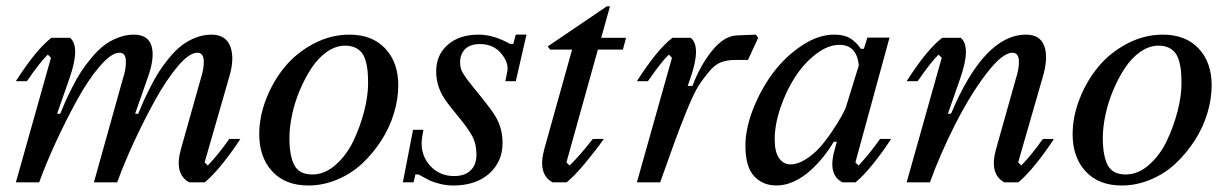

<svg xmlns="http://www.w3.org/2000/svg" viewBox="-20 -566 3805 596"><path d="M271.5 0 360.4 -317.9Q372.1 -353.5 370.8 -377.9Q369.6 -402.3 350.6 -402.3Q325.7 -402.3 289.6 -360.1Q253.4 -317.9 218.5 -254.2Q183.6 -190.4 152.8 -123.5Q122.1 -56.6 101.6 0H29.3L138.2 -386.7L128.4 -396.5Q106.4 -376 63.5 -314H29.3Q92.3 -412.6 139.6 -448.7H197.3Q230 -421.4 195.8 -323.2L157.2 -212.9H167Q175.8 -234.9 183.3 -251.7Q190.9 -268.6 204.6 -295.7Q218.3 -322.8 231.4 -343Q244.6 -363.3 263.7 -386.2Q282.7 -409.2 301.8 -424.1Q320.8 -439 345.5 -448.7Q370.1 -458.5 395.5 -458.5Q440.4 -458.5 450.7 -422.1Q460.9 -385.7 438 -323.2L399.4 -212.9H409.2Q418 -234.9 425.5 -251.7Q433.1 -268.6 446.8 -295.7Q460.4 -322.8 473.4 -343Q486.3 -363.3 505.1 -386.2Q523.9 -409.2 543 -424.1Q562 -439 586.4 -448.7Q610.8 -458.5 636.2 -458.5Q681.6 -458.5 695.3 -420.7Q709 -382.8 690.4 -323.2L615.2 -62L625 -52.2Q657.7 -86.4 691.9 -134.8H726.1Q702.1 -97.2 671.1 -58.6Q640.1 -20 615.7 0H567.4Q519.5 -25.9 542 -104.5L602.1 -317.9Q613.8 -353.5 612.5 -377.9Q611.3 -402.3 592.3 -402.3Q567.4 -402.3 531.7 -360.1Q496.1 -317.9 460.9 -254.2Q425.8 -190.4 395 -123.5Q364.3 -56.6 343.8 0Z M784.7 -149.4Q784.7 -203.6 806.2 -258.8Q827.6 -314 864 -358.2Q900.4 -402.3 953.6 -430.4Q1006.8 -458.5 1064.9 -458.5Q1135.3 -458.5 1175.8 -415.5Q1216.3 -372.6 1216.3 -301.3Q1216.3 -258.8 1202.9 -214.4Q1189.5 -169.9 1163.8 -130.1Q1138.2 -90.3 1104.7 -58.8Q1071.3 -27.3 1027.3 -8.8Q983.4 9.8 937 9.8Q865.7 9.8 825.2 -33.9Q784.7 -77.6 784.7 -149.4ZM1051.3 -424.3Q1022.5 -424.3 995.1 -405.3Q967.8 -386.2 947.3 -355.2Q926.8 -324.2 910.9 -286.6Q895 -249 886.7 -210Q878.4 -170.9 878.4 -137.7Q878.4 -82.5 893.6 -53.5Q908.7 -24.4 949.7 -24.4Q987.8 -24.4 1021.7 -54.2Q1055.7 -84 1076.9 -128.4Q1098.1 -172.9 1110.4 -220.5Q1122.6 -268.1 1122.6 -306.6Q1122.6 -328.6 1121.1 -345.2Q1119.6 -361.8 1115 -377.4Q1110.4 -393.1 1102.5 -402.8Q1094.7 -412.6 1081.8 -418.5Q1068.8 -424.3 1051.3 -424.3Z M1581.1 -314H1548.8L1554.7 -344.2Q1560.1 -370.6 1535.9 -399.9Q1511.7 -429.2 1469.7 -429.2Q1439.5 -429.2 1423.8 -413.6Q1408.2 -397.9 1408.2 -372.1Q1408.2 -362.3 1410.4 -354Q1412.6 -345.7 1419.7 -334.7Q1426.8 -323.7 1432.1 -316.7Q1437.5 -309.6 1451.4 -292.5Q1465.3 -275.4 1473.6 -265.1Q1509.8 -219.7 1519 -203.1Q1540 -167 1540 -122.1Q1540 -64 1498.5 -27.1Q1457 9.8 1386.7 9.8Q1366.2 9.8 1346.4 4.9Q1326.7 0 1316.2 -4.9Q1305.7 -9.8 1292.7 -17.1Q1279.8 -24.4 1279.3 -24.4H1269.5L1263.7 0H1230.5L1262.2 -163.1H1294.4L1291 -144Q1281.7 -92.3 1311.5 -55.9Q1341.3 -19.5 1389.6 -19.5Q1422.9 -19.5 1440.9 -37.1Q1459 -54.7 1459 -85.9Q1459 -119.1 1446 -143.3Q1433.1 -167.5 1400.4 -207Q1364.7 -250 1354.5 -268.1Q1334 -303.2 1334 -344.7Q1334 -395.5 1369.9 -427Q1405.8 -458.5 1465.8 -458.5Q1511.7 -458.5 1563.5 -429.7H1573.2L1581.1 -458.5H1614.3Z M1738.3 -62 1748 -52.2Q1776.9 -79.6 1820.3 -134.8H1854.5Q1831.5 -102.1 1797.6 -61Q1763.7 -20 1738.8 0H1695.3Q1647.9 -25.4 1669.9 -104.5L1755.9 -412.1H1687.5L1680.2 -421.9L1863.8 -546.4H1873.5L1846.2 -448.7H1923.3L1913.6 -412.1H1835.9Z M2333.5 -448.7 2301.8 -379.9H2261.7Q2237.3 -379.9 2218.3 -372.8Q2199.2 -365.7 2180.2 -342.8Q2161.1 -319.8 2147.2 -297.6Q2133.3 -275.4 2111.8 -222.7Q2090.3 -169.9 2075 -127.7Q2059.6 -85.4 2029.3 0H1957L2065.9 -386.7L2056.2 -396.5Q2034.2 -376 1991.2 -314H1957Q2020 -412.6 2067.4 -448.7H2124Q2157.7 -422.4 2122.6 -321.8L2114.7 -299.3H2129.4Q2154.3 -364.3 2190.9 -409.2Q2227.5 -454.1 2266.6 -456.1L2326.2 -458.5Z M2571.8 -104.5 2577.6 -126H2567.9Q2554.7 -103 2536.9 -80.6Q2519 -58.1 2496.1 -37.1Q2473.1 -16.1 2445.6 -3.2Q2418 9.8 2390.6 9.8Q2347.7 9.8 2320.8 -19.3Q2293.9 -48.3 2293.9 -113.3Q2293.9 -167.5 2318.4 -229.2Q2342.8 -291 2380.9 -341.3Q2418.9 -391.6 2469.7 -425Q2520.5 -458.5 2569.3 -458.5Q2587.9 -458.5 2602.5 -454.1Q2617.2 -449.7 2627 -441.7Q2636.7 -433.6 2641.6 -428.2Q2646.5 -422.9 2651.9 -414.6H2661.6L2672.4 -449.2H2741.2L2635.3 -62L2645 -52.2Q2677.7 -86.4 2711.9 -134.8H2746.1Q2722.2 -97.2 2691.2 -58.6Q2660.2 -20 2635.7 0H2594.7Q2570.3 -13.2 2565.2 -39.6Q2560.1 -65.9 2571.8 -104.5ZM2384.8 -132.8Q2384.8 -94.2 2398.4 -75Q2412.1 -55.7 2433.6 -55.7Q2456.5 -55.7 2481.7 -71.8Q2506.8 -87.9 2525.9 -109.6Q2544.9 -131.3 2563.2 -158.7Q2581.5 -186 2590.6 -202.4Q2599.6 -218.8 2605 -230.5L2646 -363.3Q2639.2 -426.8 2585.9 -426.8Q2550.3 -426.8 2513.2 -398.4Q2476.1 -370.1 2448.2 -327.1Q2420.4 -284.2 2402.6 -231.7Q2384.8 -179.2 2384.8 -132.8Z M3097.7 0Q3049.8 -25.9 3072.3 -104.5L3132.3 -317.9Q3144 -353.5 3142.8 -377.9Q3141.6 -402.3 3122.6 -402.3Q3091.3 -402.3 3041.3 -336.7Q2991.2 -271 2944.8 -179.4Q2898.4 -87.9 2866.7 0H2794.4L2903.3 -386.7L2893.6 -396.5Q2871.6 -376 2828.6 -314H2794.4Q2857.4 -412.6 2904.8 -448.7H2962.4Q2995.1 -420.9 2960.9 -323.2L2922.4 -212.9H2932.1Q3035.2 -458.5 3165.5 -458.5Q3209 -458.5 3221.9 -422.4Q3234.9 -386.2 3215.8 -323.2L3140.6 -62L3150.4 -52.2Q3183.1 -86.4 3217.3 -134.8H3251.5Q3227.5 -97.2 3196.5 -58.6Q3165.5 -20 3141.1 0Z M3309.6 -149.4Q3309.6 -203.6 3331.1 -258.8Q3352.5 -314 3388.9 -358.2Q3425.3 -402.3 3478.5 -430.4Q3531.7 -458.5 3589.8 -458.5Q3660.2 -458.5 3700.7 -415.5Q3741.2 -372.6 3741.2 -301.3Q3741.2 -258.8 3727.8 -214.4Q3714.4 -169.9 3688.7 -130.1Q3663.1 -90.3 3629.6 -58.8Q3596.2 -27.3 3552.2 -8.8Q3508.3 9.8 3461.9 9.8Q3390.6 9.8 3350.1 -33.9Q3309.6 -77.6 3309.6 -149.4ZM3576.2 -424.3Q3547.4 -424.3 3520 -405.3Q3492.7 -386.2 3472.2 -355.2Q3451.7 -324.2 3435.8 -286.6Q3419.9 -249 3411.6 -210Q3403.3 -170.9 3403.3 -137.7Q3403.3 -82.5 3418.5 -53.5Q3433.6 -24.4 3474.6 -24.4Q3512.7 -24.4 3546.6 -54.2Q3580.6 -84 3601.8 -128.4Q3623 -172.9 3635.3 -220.5Q3647.5 -268.1 3647.5 -306.6Q3647.5 -328.6 3646 -345.2Q3644.5 -361.8 3639.9 -377.4Q3635.3 -393.1 3627.4 -402.8Q3619.6 -412.6 3606.7 -418.5Q3593.8 -424.3 3576.2 -424.3Z"/></svg>

Font: Happy Times at the IKOB Italic
Style: Regular
Weight: 400
Designer: Lucas Le Bihan
Foundry: Lucas Le Bihan
Version: Version 1.000;PS 1.0;hotconv 1.0.88;makeotf.lib2.5.647800